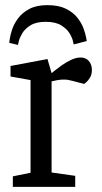

<svg xmlns="http://www.w3.org/2000/svg" viewBox="-20 -728 399 748"><path d="M30 -41 99 -55V-416L21 -430V-471L165 -498L181 -443Q181 -443 192 -452Q203 -461 220.5 -473.5Q238 -486 257.5 -495Q277 -504 294 -504Q314 -504 326 -490.5Q338 -477 338 -455Q338 -438 330.5 -425.5Q323 -413 315.5 -407Q308 -401 308 -401L262 -413Q250 -416 244 -417Q238 -418 226 -418Q214 -418 199.5 -415Q185 -412 181 -411V-56L273 -43V0H30ZM267 -555Q267 -555 264 -568.5Q261 -582 250.5 -599Q240 -616 218 -629.5Q196 -643 158 -643Q121 -643 99 -629.5Q77 -616 66.5 -598Q56 -580 53 -566.5Q50 -553 50 -553L16 -561Q16 -561 18 -576Q20 -591 27 -612.5Q34 -634 50 -656Q66 -678 94 -693Q122 -708 165 -708Q208 -708 236.5 -694Q265 -680 281.5 -659Q298 -638 305.5 -617Q313 -596 315.5 -582Q318 -568 318 -568Z"/></svg>

Font: Faustina VF Beta
Style: Regular
Weight: 400
Designer: Alfonso Garcia
Foundry: Omnibus-Type
Version: Version 1.006